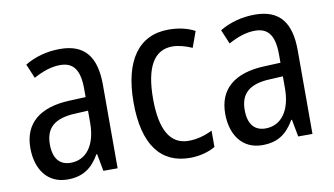

<svg xmlns="http://www.w3.org/2000/svg" viewBox="-62 -679 1430 822"><g transform="rotate(-10 653.5 -268.5)"><path d="M236 -546C179 -546 126 -531 83 -505L109 -443C149 -465 187 -478 225 -478C282 -478 309 -443 309 -359V-324L239 -321C107 -316 38 -256 38 -150C38 -58 85 10 172 10C239 10 279 -18 312 -75H315L329 0H391V-363C391 -483 345 -546 236 -546ZM252 -262 309 -265V-213C309 -113 264 -58 198 -58C152 -58 123 -87 123 -151C123 -220 160 -258 252 -262Z M705 10C744 10 785 0 815 -18V-89C783 -73 748 -63 711 -63C632 -63 592 -131 592 -266C592 -403 632 -473 712 -473C739 -473 770 -464 797 -452L822 -521C793 -537 754 -547 708 -547C579 -547 507 -448 507 -265C507 -80 579 10 705 10Z M1083 -546C1026 -546 973 -531 930 -505L956 -443C996 -465 1034 -478 1072 -478C1129 -478 1156 -443 1156 -359V-324L1086 -321C954 -316 885 -256 885 -150C885 -58 932 10 1019 10C1086 10 1126 -18 1159 -75H1162L1176 0H1238V-363C1238 -483 1192 -546 1083 -546ZM1099 -262 1156 -265V-213C1156 -113 1111 -58 1045 -58C999 -58 970 -87 970 -151C970 -220 1007 -258 1099 -262Z"/></g></svg>

Font: Noto Sans Gujarati UI Condensed
Style: Regular
Weight: 400
Width: 3
Designer: Jelle Bosma - Monotype Design Team, Universal Thirst
Foundry: Monotype Imaging Inc.
Version: Version 2.106